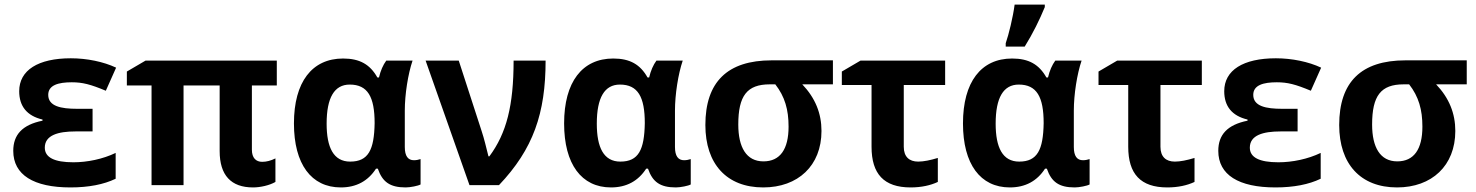

<svg xmlns="http://www.w3.org/2000/svg" viewBox="-20 -810 6457 840"><path d="M288 10C368 10 434 -3 486 -28V-141C430 -114 362 -100 301 -100C218 -100 176 -121 176 -164C176 -219 235 -235 310 -235H385V-334H317C247 -334 191 -345 191 -395C191 -438 236 -450 294 -450C341 -450 376 -441 443 -413L488 -514C433 -540 360 -555 290 -555C147 -555 64 -503 64 -411C64 -345 98 -303 166 -287V-282C77 -264 38 -220 38 -150C38 -45 127 10 288 10Z M1087 10C1119 10 1159 1 1185 -14V-117C1165 -107 1146 -102 1127 -102C1100 -102 1082 -119 1082 -155V-436H1191V-545H617L535 -497V-436H643V0H783V-436H941V-149C941 -43 991 10 1087 10Z M1471 10C1539 10 1590 -18 1625 -72H1633C1653 -14 1686 10 1755 10C1775 10 1810 3 1820 -3V-114C1811 -111 1801 -109 1791 -109C1765 -109 1751 -127 1751 -167V-326C1751 -397 1765 -486 1785 -545H1670C1656 -526 1645 -501 1638 -471H1631C1599 -528 1554 -554 1481 -554C1345 -554 1266 -451 1266 -270C1266 -92 1342 10 1471 10ZM1512 -103C1439 -103 1409 -165 1409 -269C1409 -383 1443 -440 1510 -440C1589 -440 1619 -386 1619 -271C1617 -155 1592 -103 1512 -103Z M2034 0H2163C2313 -158 2367 -314 2367 -545H2227C2227 -348 2196 -227 2121 -126H2117C2107 -165 2099 -201 2087 -237L1987 -545H1842Z M2653 10C2721 10 2772 -18 2807 -72H2815C2835 -14 2868 10 2937 10C2957 10 2992 3 3002 -3V-114C2993 -111 2983 -109 2973 -109C2947 -109 2933 -127 2933 -167V-326C2933 -397 2947 -486 2967 -545H2852C2838 -526 2827 -501 2820 -471H2813C2781 -528 2736 -554 2663 -554C2527 -554 2448 -451 2448 -270C2448 -92 2524 10 2653 10ZM2694 -103C2621 -103 2591 -165 2591 -269C2591 -383 2625 -440 2692 -440C2771 -440 2801 -386 2801 -271C2799 -155 2774 -103 2694 -103Z M3319 10C3471 10 3574 -85 3574 -237C3574 -314 3547 -381 3490 -441H3624V-546H3356C3162 -546 3066 -451 3066 -263C3066 -93 3159 10 3319 10ZM3320 -104C3245 -104 3210 -166 3210 -265C3210 -391 3248 -441 3348 -441H3372C3414 -387 3430 -330 3430 -256C3430 -157 3393 -104 3320 -104Z M3964 10C4011 10 4051 1 4083 -14V-119C4050 -109 4021 -103 3997 -103C3958 -103 3934 -124 3934 -168V-438H4115V-545H3745L3663 -497V-438H3793V-168C3793 -49 3847 10 3964 10Z M4380 -606H4463C4499 -664 4528 -723 4551 -779V-790H4419C4412 -735 4393 -658 4380 -621ZM4398 10C4466 10 4517 -18 4552 -72H4560C4580 -14 4613 10 4682 10C4702 10 4737 3 4747 -3V-114C4738 -111 4728 -109 4718 -109C4692 -109 4678 -127 4678 -167V-326C4678 -397 4692 -486 4712 -545H4597C4583 -526 4572 -501 4565 -471H4558C4526 -528 4481 -554 4408 -554C4272 -554 4193 -451 4193 -270C4193 -92 4269 10 4398 10ZM4439 -103C4366 -103 4336 -165 4336 -269C4336 -383 4370 -440 4437 -440C4516 -440 4546 -386 4546 -271C4544 -155 4519 -103 4439 -103Z M5087 10C5134 10 5174 1 5206 -14V-119C5173 -109 5144 -103 5120 -103C5081 -103 5057 -124 5057 -168V-438H5238V-545H4868L4786 -497V-438H4916V-168C4916 -49 4970 10 5087 10Z M5560 10C5640 10 5706 -3 5758 -28V-141C5702 -114 5634 -100 5573 -100C5490 -100 5448 -121 5448 -164C5448 -219 5507 -235 5582 -235H5657V-334H5589C5519 -334 5463 -345 5463 -395C5463 -438 5508 -450 5566 -450C5613 -450 5648 -441 5715 -413L5760 -514C5705 -540 5632 -555 5562 -555C5419 -555 5336 -503 5336 -411C5336 -345 5370 -303 5438 -287V-282C5349 -264 5310 -220 5310 -150C5310 -45 5399 10 5560 10Z M6092 10C6244 10 6347 -85 6347 -237C6347 -314 6320 -381 6263 -441H6397V-546H6129C5935 -546 5839 -451 5839 -263C5839 -93 5932 10 6092 10ZM6093 -104C6018 -104 5983 -166 5983 -265C5983 -391 6021 -441 6121 -441H6145C6187 -387 6203 -330 6203 -256C6203 -157 6166 -104 6093 -104Z"/></svg>

Font: Kathrein 75 Bold
Style: Regular
Weight: 700
Designer: Lazydogs Typefoundry, based on Open Sans by Ascender Corporation
Foundry: Lazydogs Typefoundry
Version: Version 1.003;PS 001.003;hotconv 1.0.88;makeotf.lib2.5.64775